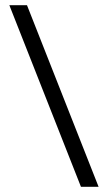

<svg xmlns="http://www.w3.org/2000/svg" viewBox="-20 -720 416 740"><path d="M84 -700H16L292 0H360Z"/></svg>

Font: Bebas Neue Regular two
Style: Regular2
Weight: 400
Designer: Ryoichi Tsunekawa & LGV (GE)
Foundry: Free Software Foundation, Inc.
Version: Version 1.003 August 13, 2016